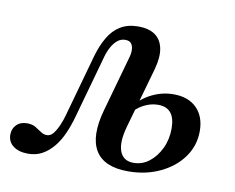

<svg xmlns="http://www.w3.org/2000/svg" viewBox="-88 -499 711 582"><g transform="rotate(10 268.0 -208.0)"><path d="M31.5 11.3Q2.4 11.3 -14.5 -1.6Q-31.5 -14.5 -31.5 -36.3Q-31.5 -54.8 -19.4 -66.9Q-7.3 -79 12.9 -79Q29 -79 39.5 -72.6Q50 -66.1 58.9 -60.1Q67.7 -54 77.4 -54Q88.7 -54 97.2 -64.5Q105.6 -75 112.9 -91.5Q120.2 -108.1 125 -126.6L177.4 -314.5Q187.1 -348.4 202 -373.8Q216.9 -399.2 239.5 -412.9Q262.1 -426.6 294.4 -426.6Q326.6 -426.6 346 -412.9Q365.3 -399.2 370.6 -372.6Q375.8 -346 365.3 -308.1L312.1 -120.2Q298.4 -71 308.9 -44Q319.4 -16.9 350.8 -16.9Q377.4 -16.9 398.8 -33.5Q420.2 -50 433.5 -77.8Q446.8 -105.6 446.8 -139.5Q446.8 -203.2 394.4 -203.2Q371.8 -203.2 349.6 -191.5Q327.4 -179.8 314.5 -160.5L316.9 -185.5Q337.9 -212.1 369.4 -227.4Q400.8 -242.7 435.5 -242.7Q480.6 -242.7 506.5 -216.9Q532.3 -191.1 532.3 -146Q532.3 -101.6 506.9 -66.1Q481.5 -30.6 437.5 -9.7Q393.5 11.3 338.7 11.3Q264.5 11.3 238.3 -32.3Q212.1 -75.8 235.5 -158.9L282.3 -325.8Q287.1 -341.1 286.7 -353.2Q286.3 -365.3 280.6 -372.6Q275 -379.8 262.1 -379.8Q248.4 -379.8 237.5 -370.6Q226.6 -361.3 218.5 -345.6Q210.5 -329.8 205.6 -309.7L154 -125Q146 -96 135.1 -71.4Q124.2 -46.8 108.9 -28.2Q93.5 -9.7 74.6 0.8Q55.6 11.3 31.5 11.3Z"/></g></svg>

Font: Playfair 5pt SemiExpanded Light Medium
Style: Italic
Weight: 500
Italic angle: -15.6°
Version: Version 2.001;gftools[0.9.30]